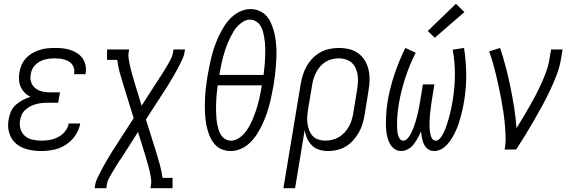

<svg xmlns="http://www.w3.org/2000/svg" viewBox="-20 -792 3040 1017"><path d="M200 8Q175 8 151 4.5Q127 1 105 -7.5Q83 -16 65.5 -31Q48 -46 37.5 -66.5Q27 -87 24 -111.5Q21 -136 26 -160Q29 -181 38 -201.5Q47 -222 64 -237Q81 -252 101 -262.5Q121 -273 142 -279Q125 -287 111.5 -300.5Q98 -314 90 -331.5Q82 -349 80.5 -369Q79 -389 83 -409Q86 -429 94.5 -448.5Q103 -468 118 -484Q133 -500 151.5 -510.5Q170 -521 190 -527.5Q210 -534 230.5 -536Q251 -538 270 -538Q292 -538 312.5 -536Q333 -534 352.5 -527.5Q372 -521 388.5 -510.5Q405 -500 416.5 -484Q428 -468 432.5 -448Q437 -428 434 -407Q434 -405 433.5 -403Q433 -401 432 -399H372Q372 -401 372.5 -402Q373 -403 373 -404Q375 -417 372 -429.5Q369 -442 361.5 -451.5Q354 -461 343.5 -467Q333 -473 321 -476.5Q309 -480 296 -481.5Q283 -483 270 -483Q257 -483 243.5 -481.5Q230 -480 216.5 -476.5Q203 -473 190.5 -466Q178 -459 167.5 -449Q157 -439 151 -426Q145 -413 143 -400Q140 -386 141.5 -372Q143 -358 149.5 -346Q156 -334 166 -325.5Q176 -317 189 -312Q202 -307 216 -305Q230 -303 244 -303H298L288 -248H235Q219 -248 203.5 -246.5Q188 -245 172.5 -241Q157 -237 142 -229.5Q127 -222 114.5 -210.5Q102 -199 95 -184Q88 -169 86 -153Q82 -130 89 -107.5Q96 -85 113 -71Q130 -57 153 -52Q176 -47 200 -47Q222 -47 244.5 -51Q267 -55 288 -66Q309 -77 324.5 -96Q340 -115 344 -138H405Q399 -104 379 -74.5Q359 -45 329 -25.5Q299 -6 265.5 1Q232 8 200 8Z M481 205 484 187Q487 171 494 155.5Q501 140 508.5 125.5Q516 111 524 96Q532 81 540.5 66.5Q549 52 557.5 37.5Q566 23 575 9L688 -166L634 -341Q624 -373 614.5 -406.5Q605 -440 601 -475Q601 -475 601 -475Q601 -475 601 -475H547V-530H664L661 -512Q659 -498 661 -484.5Q663 -471 665.5 -458Q668 -445 671 -432.5Q674 -420 677.5 -407.5Q681 -395 684.5 -382.5Q688 -370 692 -357L730 -232L815 -364Q818 -368 821 -372.5Q824 -377 826 -382H827Q837 -398 847 -413.5Q857 -429 866 -445Q875 -461 884 -477.5Q893 -494 896 -512L899 -530H960L957 -512Q954 -496 947 -480.5Q940 -465 932.5 -450.5Q925 -436 917 -421Q909 -406 900.5 -391.5Q892 -377 883.5 -362.5Q875 -348 866 -334L753 -159L808 16Q818 48 827 81.5Q836 115 841 150Q841 150 841 150Q841 150 841 150H894V205H777L780 187Q782 173 780.5 159.5Q779 146 776.5 133Q774 120 771 107.5Q768 95 764.5 82.5Q761 70 757 57.5Q753 45 750 32L711 -93L627 39Q624 43 621 47.5Q618 52 615 57H614Q604 73 594.5 88.5Q585 104 575.5 120Q566 136 557 152.5Q548 169 546 187L543 205Z M1202 8Q1182 8 1163 2Q1144 -4 1129.5 -16Q1115 -28 1105 -44Q1095 -60 1088 -78Q1081 -96 1076.5 -115Q1072 -134 1069.5 -153Q1067 -172 1066 -192Q1065 -212 1065 -232.5Q1065 -253 1066 -273.5Q1067 -294 1069 -314Q1071 -334 1074 -354Q1077 -374 1080 -394Q1085 -421 1090.5 -448Q1096 -475 1103 -501.5Q1110 -528 1119.5 -554Q1129 -580 1141.5 -606Q1154 -632 1169.5 -656Q1185 -680 1206 -700Q1227 -720 1253.5 -732Q1280 -744 1307 -744Q1332 -744 1353.5 -734.5Q1375 -725 1390.5 -708.5Q1406 -692 1415 -671Q1424 -650 1430.5 -627.5Q1437 -605 1440 -581.5Q1443 -558 1444 -534.5Q1445 -511 1444 -486.5Q1443 -462 1441 -437.5Q1439 -413 1436 -389Q1433 -365 1429 -340Q1424 -314 1418.5 -287Q1413 -260 1406 -233.5Q1399 -207 1389.5 -181Q1380 -155 1367.5 -129Q1355 -103 1339.5 -79Q1324 -55 1303 -35Q1282 -15 1255.5 -3.5Q1229 8 1202 8ZM1142 -395H1376Q1378 -412 1380 -429Q1382 -446 1383 -463Q1384 -480 1384.5 -497Q1385 -514 1385 -531Q1385 -548 1383.5 -564.5Q1382 -581 1379 -597.5Q1376 -614 1371.5 -629.5Q1367 -645 1358 -658Q1349 -671 1335 -679.5Q1321 -688 1304 -688Q1286 -688 1270 -678.5Q1254 -669 1241 -656Q1228 -643 1218.5 -627.5Q1209 -612 1201 -596Q1193 -580 1186 -563.5Q1179 -547 1173.5 -530Q1168 -513 1163.5 -496.5Q1159 -480 1155 -463Q1151 -446 1148 -429Q1145 -412 1142 -395ZM1204 -47Q1222 -47 1238 -56Q1254 -65 1267 -78Q1280 -91 1290 -106.5Q1300 -122 1308 -138Q1316 -154 1322.5 -170.5Q1329 -187 1335 -204Q1341 -221 1345.5 -238Q1350 -255 1354 -272Q1358 -289 1361 -306Q1364 -323 1367 -340H1133Q1131 -323 1129 -306Q1127 -289 1126 -272Q1125 -255 1124.5 -238Q1124 -221 1124.5 -204Q1125 -187 1126 -170.5Q1127 -154 1130 -138Q1133 -122 1137.5 -106.5Q1142 -91 1150.5 -77.5Q1159 -64 1173 -55.5Q1187 -47 1204 -47Z M1481 205 1573 -348Q1577 -372 1584.5 -396Q1592 -420 1605 -442.5Q1618 -465 1636.5 -484Q1655 -503 1678 -515.5Q1701 -528 1726 -533Q1751 -538 1775 -538Q1803 -538 1830 -531.5Q1857 -525 1878 -509.5Q1899 -494 1912.5 -471.5Q1926 -449 1932 -423Q1938 -397 1937.5 -368.5Q1937 -340 1932 -312L1911 -182Q1907 -159 1900 -135.5Q1893 -112 1880.5 -90Q1868 -68 1850.5 -48.5Q1833 -29 1811.5 -16Q1790 -3 1765.5 2.5Q1741 8 1717 8Q1693 8 1670.5 1Q1648 -6 1632 -22Q1616 -38 1606.5 -59.5Q1597 -81 1594 -104L1543 205ZM1703 -47Q1721 -47 1739.5 -51.5Q1758 -56 1774.5 -65.5Q1791 -75 1804.5 -89.5Q1818 -104 1827.5 -121Q1837 -138 1842.5 -155.5Q1848 -173 1851 -191L1872 -321Q1875 -340 1876 -359.5Q1877 -379 1874 -397Q1871 -415 1863.5 -431.5Q1856 -448 1842.5 -460Q1829 -472 1811 -477.5Q1793 -483 1774 -483Q1757 -483 1738.5 -478.5Q1720 -474 1704 -464Q1688 -454 1675.5 -439.5Q1663 -425 1654.5 -408Q1646 -391 1640.5 -373.5Q1635 -356 1633 -339L1612 -215Q1609 -196 1607.5 -176.5Q1606 -157 1608.5 -138.5Q1611 -120 1617.5 -102.5Q1624 -85 1636 -72Q1648 -59 1666 -53Q1684 -47 1703 -47Z M2105 8Q2086 8 2070.5 -2.5Q2055 -13 2046 -29Q2037 -45 2032.5 -63Q2028 -81 2026 -99.5Q2024 -118 2024 -137.5Q2024 -157 2025 -176.5Q2026 -196 2028 -215.5Q2030 -235 2033 -254Q2045 -326 2069.5 -398.5Q2094 -471 2127 -538L2182 -513Q2150 -450 2127.5 -381.5Q2105 -313 2093 -245Q2092 -234 2090 -223.5Q2088 -213 2087 -202Q2086 -191 2085 -180Q2084 -169 2083.5 -158Q2083 -147 2083 -136.5Q2083 -126 2083.5 -115.5Q2084 -105 2085 -94.5Q2086 -84 2089 -74Q2092 -64 2098.5 -55.5Q2105 -47 2116 -47Q2126 -47 2134.5 -54.5Q2143 -62 2148.5 -71Q2154 -80 2159 -89.5Q2164 -99 2167.5 -108.5Q2171 -118 2174.5 -127.5Q2178 -137 2181 -147Q2184 -157 2186.5 -166.5Q2189 -176 2191.5 -186Q2194 -196 2196 -206Q2198 -216 2200 -225.5Q2202 -235 2203.5 -245Q2205 -255 2207 -265L2220 -345H2281L2268 -265Q2266 -253 2264.5 -241.5Q2263 -230 2261.5 -218Q2260 -206 2258.5 -194Q2257 -182 2256.5 -170.5Q2256 -159 2255.5 -147Q2255 -135 2255 -123.5Q2255 -112 2256.5 -100.5Q2258 -89 2260.5 -78Q2263 -67 2269.5 -57Q2276 -47 2288 -47Q2298 -47 2306 -54.5Q2314 -62 2319.5 -70.5Q2325 -79 2329.5 -88.5Q2334 -98 2338 -107.5Q2342 -117 2345 -126.5Q2348 -136 2351 -145.5Q2354 -155 2357 -164.5Q2360 -174 2362 -183.5Q2364 -193 2366.5 -202.5Q2369 -212 2371 -222Q2373 -232 2374.5 -241.5Q2376 -251 2378 -261Q2389 -329 2389.5 -396Q2390 -463 2378 -529L2438 -538Q2449 -468 2449.5 -397Q2450 -326 2438 -254Q2435 -234 2430.5 -214.5Q2426 -195 2421 -176Q2416 -157 2409.5 -137.5Q2403 -118 2394.5 -99.5Q2386 -81 2375.5 -63Q2365 -45 2351 -29Q2337 -13 2318.5 -2.5Q2300 8 2280 8Q2268 8 2257 3.5Q2246 -1 2238.5 -9Q2231 -17 2226 -27.5Q2221 -38 2218 -49.5Q2215 -61 2213 -72.5Q2211 -84 2210 -96Q2205 -84 2199 -72Q2193 -60 2186 -49Q2179 -38 2171 -27.5Q2163 -17 2152.5 -9Q2142 -1 2129.5 3.5Q2117 8 2105 8ZM2283 -592 2246 -628 2395 -772 2440 -728Z M2653 0Q2659 -34 2658 -68Q2657 -102 2654 -135Q2651 -168 2646 -201Q2641 -234 2635 -266.5Q2629 -299 2622 -331Q2615 -363 2607.5 -395Q2600 -427 2591 -458Q2582 -489 2571 -520L2629 -538Q2646 -487 2659.5 -435Q2673 -383 2684 -329.5Q2695 -276 2703.5 -222Q2712 -168 2716 -113Q2734 -142 2751.5 -171.5Q2769 -201 2786 -230.5Q2803 -260 2818.5 -290Q2834 -320 2848 -351Q2862 -382 2873.5 -413.5Q2885 -445 2890 -477L2899 -530H2960L2951 -477Q2944 -435 2928 -393.5Q2912 -352 2893 -312Q2874 -272 2852.5 -232.5Q2831 -193 2808.5 -154Q2786 -115 2762.5 -76.5Q2739 -38 2714 0Z"/></svg>

Font: Iosevka Curly Slab LtObl
Style: Regular
Weight: 300
Italic angle: -9°
Monospace: yes
Designer: Belleve Invis
Foundry: Belleve Invis
Version: Version 11.0.0; ttfautohint (v1.8.3)